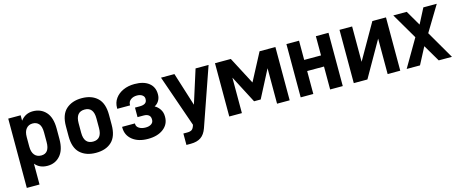

<svg xmlns="http://www.w3.org/2000/svg" viewBox="-40 -1089 4330 1808"><g transform="rotate(-15 2124.5 -184.5)"><path d="M53.7 -519.5H174.8V-466.8Q220.7 -526.4 293.9 -526.4Q372.1 -526.4 420.9 -472.7Q469.7 -418.9 469.7 -311.5V-209Q469.7 -102.5 420.9 -47.9Q373 5.9 297.9 5.9Q220.7 5.9 177.7 -46.9V156.2H53.7ZM345.7 -212.9V-306.6Q345.7 -365.2 323.2 -390.6Q300.8 -416 262.7 -416Q223.6 -416 200.2 -387.7Q176.8 -360.4 176.8 -306.6V-212.9Q176.8 -160.2 200.2 -131.8Q223.6 -103.5 265.6 -103.5Q345.7 -103.5 345.7 -212.9Z M616.2 -46.9Q559.6 -99.6 559.6 -211.9V-308.6Q559.6 -419.9 616.2 -472.7Q674.8 -526.4 770.5 -526.4Q867.2 -526.4 923.8 -472.7Q979.5 -419.9 979.5 -308.6V-211.9Q979.5 -99.6 923.8 -46.9Q868.2 5.9 770.5 5.9Q673.8 5.9 616.2 -46.9ZM856.4 -212.9V-306.6Q856.4 -416 770.5 -416Q682.6 -416 682.6 -306.6V-212.9Q682.6 -103.5 770.5 -103.5Q856.4 -103.5 856.4 -212.9Z M1069.3 -167H1194.3V-161.1Q1194.3 -135.7 1219.2 -119.6Q1244.1 -103.5 1283.2 -103.5Q1317.4 -103.5 1338.4 -118.2Q1359.4 -132.8 1359.4 -158.2V-163.1Q1359.4 -190.4 1341.8 -204.1Q1324.2 -217.8 1293 -217.8H1233.4V-310.5H1279.3Q1314.5 -310.5 1332.5 -322.8Q1350.6 -335 1350.6 -362.3V-367.2Q1350.6 -387.7 1331.1 -401.9Q1311.5 -416 1280.3 -416Q1243.2 -416 1218.8 -397.5Q1194.3 -378.9 1194.3 -347.7V-342.8H1069.3V-351.6Q1069.3 -404.3 1097.7 -443.4Q1126 -482.4 1174.8 -504.4Q1223.6 -526.4 1285.2 -526.4Q1375 -526.4 1424.8 -486.8Q1474.6 -447.3 1474.6 -377.9V-374Q1474.6 -340.8 1458.5 -314Q1442.4 -287.1 1415 -273.4Q1443.4 -258.8 1463.9 -228.5Q1484.4 -198.2 1484.4 -158.2V-152.3Q1484.4 -81.1 1427.7 -37.6Q1371.1 5.9 1277.3 5.9Q1182.6 5.9 1126 -39.6Q1069.3 -85 1069.3 -159.2Z M2006.8 -519.5 1810.5 44.9Q1790 102.5 1752.9 127.9Q1714.8 154.3 1653.3 154.3H1610.4V43H1649.4Q1677.7 43 1693.4 32.2Q1708 21.5 1716.8 -6.8L1718.8 -13.7L1543 -519.5H1673.8L1776.4 -193.4L1879.9 -519.5Z M2069.3 0V-519.5H2223.6L2363.3 -252.9L2503.9 -519.5H2658.2V0H2535.2V-345.7L2396.5 -78.1H2332L2192.4 -345.7V0Z M2765.6 -519.5H2888.7V-332H3052.7V-519.5H3175.8V0H3052.7V-223.6H2888.7V0H2765.6Z M3283.2 -519.5H3406.2V-174.8L3603.5 -519.5H3736.3V0H3613.3V-345.7L3416 0H3283.2Z M4111.3 0 4014.6 -164.1 3928.7 0H3798.8L3955.1 -267.6L3807.6 -519.5H3938.5L4024.4 -372.1L4100.6 -519.5H4231.4L4082 -272.5L4240.2 0Z"/></g></svg>

Font: Dinish
Style: Bold
Weight: 700
Designer: Bert Driehuis
Foundry: Playbeing
Version: Version 3.006; git-39231f3c-release